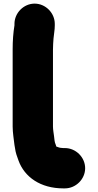

<svg xmlns="http://www.w3.org/2000/svg" viewBox="-20 -785 540 1062"><path d="M60 -653V-645C53.2 -604.1 50 -559.4 50 -512V-85C50 -51.4 56.6 -13.6 60 17L63 34C65.9 58.8 74.4 81.7 82 102C115.1 194.7 204.6 257 330 257H339C399.5 257 451 205.9 451 145.5C451 85.1 399.5 34 339 34H330C327.3 34 323.7 33.7 319 33C310.1 33 300.3 28.4 293 26C292.3 25.3 291.7 25 291 25C291 21.8 288.4 16.1 287 12C281.7 1.3 280.8 -16.6 279 -31C277.3 -46.5 273 -67.2 273 -85V-511C273 -530.4 274.7 -555.1 276 -572C278 -598.1 283 -617.3 283 -644V-653C283 -713.5 231.9 -765 171.5 -765C111.1 -765 60 -713.5 60 -653Z"/></svg>

Font: Smoothie
Style: Blk
Weight: 900
Foundry: Cannot Into Space Fonts
Version: Version 0.8